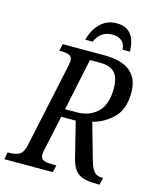

<svg xmlns="http://www.w3.org/2000/svg" viewBox="-150 -996 884 1086"><g transform="rotate(15 291.5 -453.5)"><path d="M-10 -42H3Q38 -42 59 -55Q80 -68 89 -109L195 -605Q199 -627 199 -634Q199 -657 182.5 -665Q166 -673 135 -673H123L132 -714H374Q477 -714 527.5 -673Q578 -632 578 -549Q578 -454 528.5 -403Q479 -352 407 -333L467 -121Q479 -79 495 -60.5Q511 -42 540 -42H548L539 0H525Q472 0 441.5 -10Q411 -20 393 -45Q375 -70 364 -117L315 -315H230L186 -109Q182 -89 182 -81Q182 -58 198.5 -50Q215 -42 246 -42H275L265 0H-19ZM308 -362Q383 -362 429.5 -407Q476 -452 476 -546Q476 -610 449 -638.5Q422 -667 364 -667H304L240 -362ZM398 -907Q507 -907 510 -771H467Q465 -805 444.5 -822Q424 -839 391 -839Q320 -839 292 -771H249Q263 -831 302 -869Q341 -907 398 -907Z"/></g></svg>

Font: Noto Serif Narrow
Style: Italic
Weight: 400
Width: 4
Italic angle: -12°
Designer: Monotype Design Team
Foundry: Monotype Imaging Inc.
Version: Version 1.001